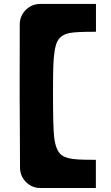

<svg xmlns="http://www.w3.org/2000/svg" viewBox="-20 -856 564 978"><path d="M468.8 -694.3Q366.7 -694.3 335.4 -688Q290.5 -679.2 273.4 -647.5Q254.4 -613.3 251.5 -516.1Q250 -478.5 250 -377.4Q250 -206.5 255.9 -157.2Q263.7 -90.8 291.5 -67.9Q316.4 -46.9 381.3 -43.5Q405.8 -42 468.3 -42V101.6H185.5Q143.1 101.6 112.8 71.5Q82.5 41.5 82 -1.5Q82 -54.2 81.1 -194.8Q80.1 -335.4 80.1 -367.2Q80.1 -376 80.3 -517.3Q80.6 -658.7 80.6 -732.4Q81.1 -775.4 111.6 -805.7Q142.1 -835.9 185.1 -835.9H468.8Z"/></svg>

Font: Donpoligrafbum
Style: Bold
Weight: 700
Designer: Sasha Pavljenko
Version: Version 1.002;Fontself Maker 3.5.8